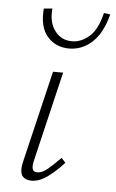

<svg xmlns="http://www.w3.org/2000/svg" viewBox="-49 -681 436 720"><g transform="rotate(5 168.5 -321.0)"><path d="M97 4Q81 4 70 -3Q59 -10 56.5 -25Q54 -40 59 -62L142 -410H180L99 -69Q95 -51 98 -40Q101 -29 116 -29Q134 -29 155 -46.5Q176 -64 202 -91L218 -74Q185 -38 155 -17Q125 4 97 4ZM194 -502Q144 -502 112.5 -537.5Q81 -573 87 -643L119 -646Q114 -594 138 -562Q162 -530 203 -530Q237 -530 267.5 -556.5Q298 -583 313 -646L337 -643Q319 -572 281 -537Q243 -502 194 -502Z"/></g></svg>

Font: Ysabeau Office ExtraLight
Style: Italic
Weight: 250
Italic angle: -12°
Designer: Christian Thalmann (Catharsis Fonts)
Version: Version 2.001;gftools[0.9.30]; featfreeze: tnum,lnum,ss02